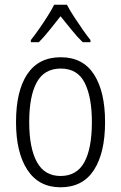

<svg xmlns="http://www.w3.org/2000/svg" viewBox="-20 -785 514 815"><path d="M426 -267Q426 -136 378.5 -63Q331 10 237 10Q145 10 96.5 -63.5Q48 -137 48 -267Q48 -399 96 -470.5Q144 -542 238 -542Q332 -542 379 -469Q426 -396 426 -267ZM104 -267Q104 -157 136.5 -97.5Q169 -38 237 -38Q306 -38 338 -96.5Q370 -155 370 -267Q370 -373 339.5 -433.5Q309 -494 238 -494Q168 -494 136 -435.5Q104 -377 104 -267ZM264 -765Q276 -742 294.5 -713.5Q313 -685 332 -658Q351 -631 364 -615V-606H331Q308 -628 284 -658Q260 -688 237 -716Q215 -688 190.5 -657.5Q166 -627 145 -606H111V-615Q127 -635 145.5 -661.5Q164 -688 181.5 -715.5Q199 -743 210 -765Z"/></svg>

Font: Noto Sans Gurmukhi UI Condensed Light
Style: Regular
Weight: 300
Width: 3
Designer: Jelle Bosma - Monotype Design Team
Foundry: Monotype Imaging Inc.
Version: Version 2.004; ttfautohint (v1.8.4.7-5d5b)